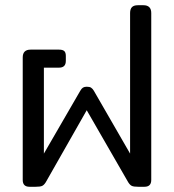

<svg xmlns="http://www.w3.org/2000/svg" viewBox="-20 -715 666 735"><path d="M67 -26V-495Q67 -525 97 -525H206Q220 -525 226 -519.5Q232 -514 232 -501V-482Q232 -456 206 -456H148V-127L287 -367Q292 -376 297.5 -379.5Q303 -383 312 -383Q323 -383 328.5 -379.5Q334 -376 339 -368L478 -127V-665Q478 -680 485 -687.5Q492 -695 508 -695H529Q559 -695 559 -665V-26Q559 0 533 0H510Q493 0 485.5 -3Q478 -6 471 -17L312 -293L155 -17Q148 -6 140.5 -3Q133 0 116 0H93Q67 0 67 -26Z"/></svg>

Font: Mitr Light
Style: Regular
Weight: 300
Designer: Thanarat Vachiruckul
Foundry: Cadson Demak
Version: Version 1.003